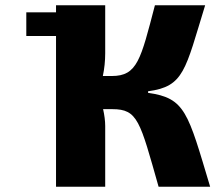

<svg xmlns="http://www.w3.org/2000/svg" viewBox="-20 -710 819 730"><path d="M543 -357V-363C680 -381 684 -443 760 -690H569C515 -483 502 -421 405 -421H371C377 -449 380 -479 380 -507V-690H193V-663H80V-573H193V0H380V-231C380 -250 377 -273 372 -295H407C504 -295 512 -250 583 0H779C694 -283 685 -337 543 -357Z"/></svg>

Font: Exo 2 Extra Bold
Style: Regular
Weight: 800
Designer: Natanael Gama
Version: Version 1.001;PS 001.001;hotconv 1.0.88;makeotf.lib2.5.64775